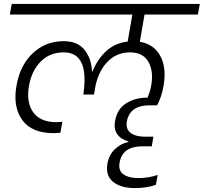

<svg xmlns="http://www.w3.org/2000/svg" viewBox="-20 -760 1039 979"><path d="M30 -686 40 -740H999L989 -686H717L693 -547Q765 -535 797.5 -474.5Q830 -414 814 -323Q805 -268 781 -223H742Q643 -223 627 -142Q620 -102 646 -82.5Q672 -63 719 -63H762L754 -14H707Q604 -14 590 68Q582 109 609 128.5Q636 148 684 148Q738 148 784 132L775 182Q730 199 667 199Q597 199 557 167.5Q517 136 528 73Q536 29 566 0.5Q596 -28 634 -36L635 -39Q597 -49 578 -75.5Q559 -102 567 -145Q578 -205 624 -233.5Q670 -262 728 -262H732Q746 -294 751 -324Q764 -397 736.5 -445Q709 -493 643 -493Q570 -493 522 -438.5Q474 -384 462 -293L459 -278H405L407 -293Q432 -493 305 -493Q234 -493 187.5 -446Q141 -399 128 -323Q113 -239 149 -188Q185 -137 268 -137Q276 -137 298 -139L288 -83Q262 -81 254 -81Q142 -81 93.5 -148Q45 -215 64 -323Q82 -427 147 -488.5Q212 -550 304 -550Q377 -550 412 -504.5Q447 -459 449 -396H452Q475 -455 519.5 -497.5Q564 -540 631 -548L655 -686Z"/></svg>

Font: Poppins Light
Style: Italic
Weight: 300
Italic angle: -10°
Designer: Ninad Kale (Devanagari), Jonny Pinhorn (Latin)
Foundry: Indian Type Foundry
Version: Version 3.200;PS 1.000;hotconv 16.6.54;makeotf.lib2.5.65590